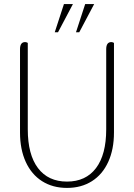

<svg xmlns="http://www.w3.org/2000/svg" viewBox="-20 -910 656 940"><path d="M78 -261V-669Q78 -704 103 -704Q109 -704 116 -700V-277Q116 -153 166 -87Q216 -21 308 -21Q400 -21 450 -87Q500 -153 500 -277V-669Q500 -704 525 -704Q531 -704 538 -700V-261Q538 -179 510 -117.5Q482 -56 430 -23Q378 10 308 10Q238 10 186 -23Q134 -56 106 -117.5Q78 -179 78 -261ZM293 -890H337L264 -752H248ZM397 -890H441L368 -752H352Z"/></svg>

Font: Thasadith
Style: Regular
Weight: 400
Designer: Cadson Demak Co.,Ltd.
Foundry: Cadson Demak Co.,Ltd.
Version: Version 1.000; ttfautohint (v1.6)